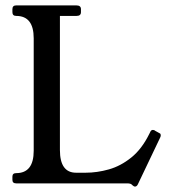

<svg xmlns="http://www.w3.org/2000/svg" viewBox="-20 -680 625 712"><path d="M568 -188Q572.2 -186.2 574.1 -184.6Q576 -183 576 -178Q576 -177 576 -175.5Q576 -174 574 -170L491 4Q487 12 480 12Q479 12 476 10.5Q473 9 468 4Q464 0 450 0H40Q26 0 26 -13V-25Q26 -38 40 -38Q105 -38 105 -121V-538Q105 -621 40 -621Q26 -621 26 -635V-646Q26 -660 40 -660H263.2Q280.2 -660 280.2 -646V-635Q280.2 -621 264.2 -621H202.2V-123.5Q202.2 -39.5 262.2 -39.5H297.2Q340.2 -39.5 383.9 -51.9Q427.5 -64.2 466.8 -95.8Q506 -127.2 534 -184.2L537 -190.2Q540 -198.2 547 -198.2Q549 -198.2 551.5 -197.4Q554 -196.5 555 -195.2Z"/></svg>

Font: Young Serif Light
Style: Regular
Weight: 300
Designer: Bastien Sozeau
Foundry: NBR — Bastien Sozeau
Version: Version 5.001